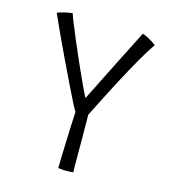

<svg xmlns="http://www.w3.org/2000/svg" viewBox="-101 -742 735 829"><g transform="rotate(15 266.0 -327.5)"><path d="M244 -250.5Q237.5 -260 222.5 -289.8Q207.5 -319.5 187.5 -360.5Q167.5 -401.5 146 -446.8Q124.5 -492 105.2 -533.2Q86 -574.5 72.5 -604.2Q59 -634 55 -643.5Q72 -649.5 89 -653.5Q106 -657.5 122 -659.5Q125 -649 137 -619Q149 -589 166.5 -548Q184 -507 203 -463.5Q222 -420 239.8 -381.8Q257.5 -343.5 270 -319.5Q277.5 -333.5 293.8 -366.2Q310 -399 330.8 -440.5Q351.5 -482 372.8 -524Q394 -566 411.5 -600.2Q429 -634.5 437.5 -652Q450 -648 461.5 -642Q473 -636 482.8 -629.8Q492.5 -623.5 500 -617.5Q479 -587.5 450.2 -537.5Q421.5 -487.5 384.2 -416.8Q347 -346 300.5 -253Q301 -241.5 301 -218Q301 -194.5 301.2 -169Q301.5 -143.5 301.5 -126Q301.5 -104 301.5 -76.2Q301.5 -48.5 301.8 -26Q302 -3.5 302.5 4Q297 4.5 289.2 5Q281.5 5.5 273.5 5.5Q264.5 5.5 254.8 4.8Q245 4 235 3Q235 -14 236 -43.5Q237 -73 238.2 -109.5Q239.5 -146 240.8 -182.8Q242 -219.5 244 -250.5Z"/></g></svg>

Font: Grandstander Thin ExtraLight
Style: Regular
Weight: 250
Version: Version 1.200